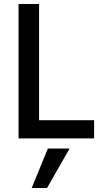

<svg xmlns="http://www.w3.org/2000/svg" viewBox="-20 -694 520 963"><path d="M452 0H73V-674H176V-91H452ZM216 249H139L220 51H329Z"/></svg>

Font: Hind Kochi Medium
Style: Regular
Weight: 500
Designer: Dhruvi Tolia
Foundry: Indian Type Foundry
Version: Version 0.702;PS 1.0;hotconv 1.0.81;makeotf.lib2.5.63406